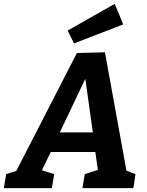

<svg xmlns="http://www.w3.org/2000/svg" viewBox="-56 -979 763 999"><path d="M226 -73 214 0H-36L-24 -73L29 -90L344 -703L490 -707L602 -91L649 -73L638 0H373L385 -73L453 -95L440 -188H208L162 -93ZM255 -290H427L388 -569ZM329 -753 296 -820 541 -959 585 -852Z"/></svg>

Font: Bitter
Style: Bold Italic
Weight: 700
Italic angle: -9°
Designer: Sol Matas, and Bitter project Authors
Foundry: Sol Matas
Version: Version 2.001